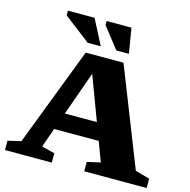

<svg xmlns="http://www.w3.org/2000/svg" viewBox="-129 -1055 1169 1181"><g transform="rotate(15 455.5 -464.0)"><path d="M219 -203.5V-312.5H588V-203.5ZM817 -85 908.5 -59.5V0H511V-59.5L595.5 -79L393 -619H413L221.5 -80.5L304.5 -59.5V0H6.5V-59.5L90 -79L331 -707.5H571.5ZM410.5 -769H327L158.5 -898.5V-928.5H328ZM589.5 -769H509.5L405 -902.5V-928.5H563Z"/></g></svg>

Font: Newsreader 7pt
Style: Bold
Weight: 700
Designer: Hugues Gentile
Foundry: Production Type
Version: Version 1.003